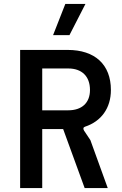

<svg xmlns="http://www.w3.org/2000/svg" viewBox="-20 -953 618 973"><path d="M82 0H194V-299H300L409 0H526L438 -243L406 -291C400 -301 402 -308 411 -311C493 -338 542 -405 542 -497C542 -626 461 -700 323 -700H82ZM326 -394H194V-606H326C394 -606 436 -567 436 -497C436 -431 394 -394 326 -394ZM249 -775H332L413 -933H311Z"/></svg>

Font: Finlandica Medium
Style: Regular
Weight: 500
Designer: Niklas Ekholm, Juho Hiilivirta, Jaakko Suomalainen
Foundry: Helsinki Type Studio
Version: Version 2.000;Glyphs 3.2 (3202)